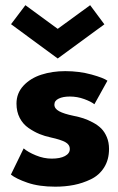

<svg xmlns="http://www.w3.org/2000/svg" viewBox="-20 -690 444 722"><path d="M21.5 -599 75.5 -670.5 197 -581.5 319 -670.5 372.5 -598.5 197 -470ZM225.5 -422.5Q278 -422.5 324 -409.8Q370 -397 384 -386.5L335 -298Q322.5 -308 296.5 -317.5Q270.5 -327 242.5 -327Q217 -327 200.8 -319.2Q184.5 -311.5 184.5 -296.5Q184.5 -281.5 202.2 -271.8Q220 -262 256.5 -254.5Q277 -250.5 293.8 -245Q310.5 -239.5 329.2 -229.5Q348 -219.5 360.8 -206.8Q373.5 -194 381.8 -174.2Q390 -154.5 390 -130Q390 -89.5 371.5 -60.2Q353 -31 322 -16Q291 -1 258 5.5Q225 12 188 12Q126.5 12 83.2 -3Q40 -18 21 -33.5L69 -132Q85 -118 114.8 -105.8Q144.5 -93.5 174.5 -93.5Q206 -93.5 224.2 -103.2Q242.5 -113 242.5 -129.5Q242.5 -146.5 225.2 -155.8Q208 -165 171.5 -173Q148 -178 128 -186.2Q108 -194.5 87.2 -208.8Q66.5 -223 54.2 -246.5Q42 -270 42 -300.5Q42 -339.5 68.2 -367.8Q94.5 -396 135.5 -409.2Q176.5 -422.5 225.5 -422.5Z"/></svg>

Font: League Spartan
Style: Bold
Weight: 700
Foundry: The League of Moveable Type
Version: Version 2.002